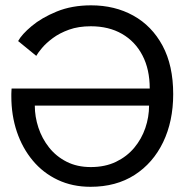

<svg xmlns="http://www.w3.org/2000/svg" viewBox="-20 -692 714 720"><path d="M319.5 8.5Q251.5 8.5 196.5 -17.5Q141.5 -43.5 102.8 -90Q64 -136.5 43.2 -198Q22.5 -259.5 22.5 -331Q22.5 -334 22.5 -340Q22.5 -346 23 -352Q23.5 -358 23.5 -360H541.5Q541.5 -432 514.2 -484.2Q487 -536.5 437.5 -565Q388 -593.5 320.5 -593.5Q274.5 -593.5 239 -580.8Q203.5 -568 178.2 -549.2Q153 -530.5 137.5 -512Q122 -493.5 116 -482.5L48 -538Q61.5 -563 98.8 -594.2Q136 -625.5 192.8 -648.8Q249.5 -672 321.5 -672Q410.5 -672 480 -633.5Q549.5 -595 589.5 -520.8Q629.5 -446.5 629.5 -339Q629.5 -237.5 591.8 -159Q554 -80.5 484.8 -36Q415.5 8.5 319.5 8.5ZM320.5 -65.5Q374 -65.5 415 -85.2Q456 -105 483.5 -138Q511 -171 525 -212Q539 -253 539 -296H110.5Q110.5 -254.5 124 -213.5Q137.5 -172.5 164 -139Q190.5 -105.5 229.8 -85.5Q269 -65.5 320.5 -65.5Z"/></svg>

Font: League Spartan Thin
Style: Regular
Weight: 400
Version: Version 2.002